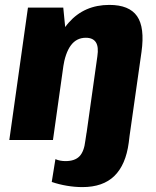

<svg xmlns="http://www.w3.org/2000/svg" viewBox="-20 -571 635 783"><path d="M316 192Q285 192 252.5 186.5Q220 181 191 171L206 78Q215 82 225.5 84Q236 86 247 86Q285 86 304 66.5Q323 47 328 3L333 -30H510L505 11Q493 101 446.5 146.5Q400 192 316 192ZM377 -341Q383 -380 371 -398.5Q359 -417 330 -417Q292 -417 269 -386Q246 -355 237 -294L171 -221L177 -267Q197 -407 260.5 -479Q324 -551 426 -551Q507 -551 539 -505Q571 -459 557 -359L506 0H329ZM94 -540H238L252 -398L196 0H18Z"/></svg>

Font: Pathway Extreme Condensed ExtraBold
Style: Italic
Weight: 800
Width: 3
Italic angle: -8°
Version: Version 1.001;gftools[0.9.26]